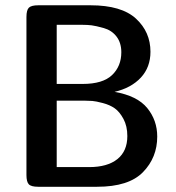

<svg xmlns="http://www.w3.org/2000/svg" viewBox="-20 -714 674 734"><path d="M81.1 -44.9V-648.9Q81.1 -675.8 90.6 -684.8Q100.1 -693.8 126 -693.8H326.2Q444.3 -693.8 499.8 -642.8Q555.2 -591.8 555.2 -516.1Q555.2 -457 518.6 -417.5Q481.9 -377.9 418 -362.8Q504.9 -347.7 543 -300.8Q581.1 -253.9 581.1 -191.9Q581.1 -111.8 526.6 -55.9Q472.2 0 351.1 0H126Q99.1 0 90.1 -9.5Q81.1 -19 81.1 -44.9ZM196.8 -75.2H320.8Q390.6 -75.2 428.7 -105.7Q466.8 -136.2 466.8 -193.8Q466.8 -231.9 451.9 -259.5Q437 -287.1 418.5 -300Q399.9 -313 373 -320.1Q346.2 -327.1 333 -328.1Q319.8 -329.1 305.2 -329.1H196.8ZM196.8 -393.1H295.9Q373 -393.1 408.4 -427Q443.8 -460.9 443.8 -514.2Q443.8 -550.3 425.5 -574.2Q407.2 -598.1 376.7 -606.7Q346.2 -615.2 330.1 -617.2Q314 -619.1 295.9 -619.1H196.8Z"/></svg>

Font: CMU Sans Serif Demi Condensed
Style: DemiCondensed
Weight: 600
Width: 3
Version: Version 0.7.0